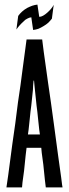

<svg xmlns="http://www.w3.org/2000/svg" viewBox="-20 -809 298 829"><path d="M152.3 -228.5Q152.3 -228.5 127 -228.5Q100.6 -228.5 100.6 -228.5Q100.6 -228.5 103.5 -249Q105.5 -268.6 108.4 -294.9Q111.3 -326.2 115.2 -354.5Q118.2 -382.8 118.2 -382.8Q118.2 -382.8 118.2 -382.8Q118.2 -382.8 118.2 -382.8Q119.1 -391.6 120.1 -401.4Q121.1 -410.2 122.1 -419.9Q123 -428.7 123 -439.5Q124 -450.2 125 -460.9Q125 -460.9 126 -460.9Q127 -460.9 127 -460.9Q127 -460.9 127 -460.9Q127 -460.9 127 -460.9Q127.9 -450.2 128.9 -439.5Q129.9 -428.7 130.9 -419.9Q131.8 -410.2 132.8 -401.4Q133.8 -391.6 134.8 -382.8Q134.8 -382.8 137.7 -354.5Q141.6 -326.2 144.5 -294.9Q147.5 -268.6 149.4 -249Q152.3 -228.5 152.3 -228.5ZM250 0Q250 0 248 -11.7Q247.1 -22.5 244.1 -43Q239.3 -80.1 230.5 -140.6Q221.7 -202.1 212.9 -271.5Q206.1 -317.4 200.2 -364.3Q193.4 -410.2 187.5 -452.1Q176.8 -531.2 168.9 -585Q162.1 -638.7 162.1 -638.7Q162.1 -638.7 128.9 -638.7Q94.7 -638.7 94.7 -638.7Q94.7 -638.7 89.8 -601.6Q85 -565.4 77.1 -506.8Q73.2 -475.6 68.4 -440.4Q63.5 -404.3 57.6 -367.2Q51.8 -321.3 45.9 -275.4Q39.1 -228.5 33.2 -186.5Q22.5 -107.4 15.6 -53.7Q7.8 0 7.8 0Q7.8 0 41 0Q75.2 0 75.2 0Q75.2 0 77.1 -21.5Q80.1 -43.9 84 -72.3Q87.9 -107.4 90.8 -138.7Q94.7 -170.9 94.7 -170.9Q94.7 -170.9 127 -170.9Q158.2 -170.9 158.2 -170.9Q158.2 -170.9 160.2 -149.4Q163.1 -127 167 -98.6Q170.9 -63.5 173.8 -32.2Q177.7 0 177.7 0Q177.7 0 213.9 0Q250 0 250 0ZM211.9 -788.1Q211.9 -788.1 211.9 -788.1Q211.9 -788.1 211.9 -788.1Q207 -778.3 199.2 -769.5Q192.4 -761.7 183.6 -753.9Q174.8 -746.1 166 -741.2Q157.2 -736.3 149.4 -736.3Q149.4 -736.3 145.5 -762.7Q141.6 -789.1 141.6 -789.1Q141.6 -789.1 141.6 -789.1Q141.6 -789.1 141.6 -789.1Q130.9 -788.1 119.1 -784.2Q108.4 -780.3 96.7 -774.4Q85 -767.6 75.2 -758.8Q65.4 -750 58.6 -740.2Q58.6 -740.2 54.7 -710.9Q50.8 -681.6 50.8 -681.6Q50.8 -681.6 50.8 -681.6Q50.8 -681.6 50.8 -681.6Q56.6 -690.4 64.5 -699.2Q72.3 -708 81.1 -715.8Q88.9 -724.6 97.7 -728.5Q106.4 -733.4 115.2 -734.4Q115.2 -734.4 119.1 -707Q123 -679.7 123 -679.7Q123 -679.7 123 -679.7Q123 -679.7 123 -679.7Q133.8 -680.7 145.5 -684.6Q157.2 -689.5 168 -696.3Q179.7 -703.1 188.5 -710.9Q197.3 -719.7 204.1 -728.5Q204.1 -728.5 208 -758.8Q211.9 -788.1 211.9 -788.1Z"/></svg>

Font: AgendaMediumCondGoodkids
Style: AgendaMediumCondGoodkids
Weight: 500
Designer: ""
Version: ""